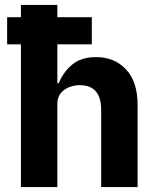

<svg xmlns="http://www.w3.org/2000/svg" viewBox="-20 -760 640 780"><path d="M65 0V-580H9V-690H65V-740H213V-690H353V-580H213V-422H219Q236 -466 272.5 -497Q309 -528 371 -528Q445 -528 492 -478Q539 -428 539 -334V0H391V-314Q391 -363 369.5 -388.5Q348 -414 304 -414Q281 -414 260 -405.5Q239 -397 226 -380.5Q213 -364 213 -339V0Z"/></svg>

Font: Lilex
Style: Regular
Weight: 400
Monospace: yes
Designer: Mike Abbink, Paul van der Laan, Pieter van Rosmalen, Mikhael Khrustik
Foundry: Mikhael Khrustik
Version: Version 2.510